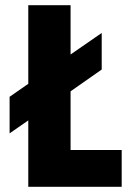

<svg xmlns="http://www.w3.org/2000/svg" viewBox="-20 -720 504 740"><path d="M89 0H449V-142H252V-368L372 -452V-593L252 -510V-700H89V-397L17 -347V-206L89 -256Z"/></svg>

Font: Finlandica
Style: Bold
Weight: 700
Designer: Niklas Ekholm, Juho Hiilivirta, Jaakko Suomalainen
Foundry: Helsinki Type Studio
Version: Version 2.000;Glyphs 3.2 (3202)